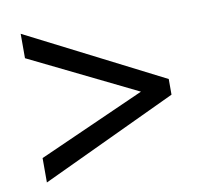

<svg xmlns="http://www.w3.org/2000/svg" viewBox="-60 -662 641 604"><g transform="rotate(-10 260.0 -359.5)"><path d="M43 -200 384 -352 43 -519V-597L477 -376V-326L43 -122Z"/></g></svg>

Font: Noto Sans Thai SemCond
Style: Regular
Weight: 400
Width: 4
Designer: Monotype Design Team
Foundry: Monotype Imaging Inc.
Version: Version 2.002; ttfautohint (v1.8.4.7-5d5b)